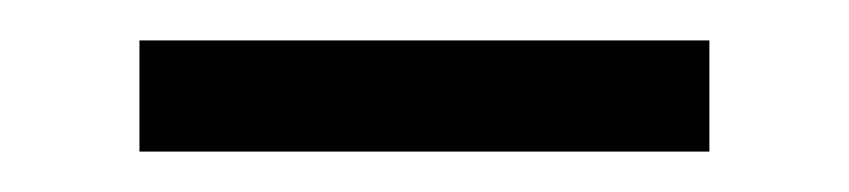

<svg xmlns="http://www.w3.org/2000/svg" viewBox="-20 -638 420 95"><path d="M49 -618H331V-563H49Z"/></svg>

Font: Maitree
Style: Regular
Weight: 400
Designer: CadsonDemak Team
Foundry: CadsonDemak
Version: Version 1.000